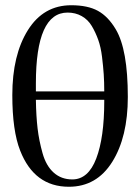

<svg xmlns="http://www.w3.org/2000/svg" viewBox="-20 -703 536 733"><path d="M468 -333Q468 -180 408.5 -85Q349 10 243 10Q111 10 57 -128Q27 -204 27 -340Q27 -493 86.5 -588Q146 -683 252 -683Q315 -683 354 -661.5Q393 -640 422 -591Q468 -514 468 -333ZM117 -354H378Q378 -390 376 -419.5Q374 -449 369.5 -486Q365 -523 355 -551Q345 -579 330.5 -603.5Q316 -628 292 -641.5Q268 -655 238 -655Q117 -655 117 -385ZM378 -316V-322H117Q118 -259 123.5 -212.5Q129 -166 142.5 -118Q156 -70 185 -44Q214 -18 256 -18Q317 -18 347.5 -98Q378 -178 378 -316Z"/></svg>

Font: STIX
Style: Regular
Weight: 400
Designer: MicroPress Inc., with final additions and corrections provided by Coen Hoffman, Elsevier (retired)
Version: Version 1.1.1